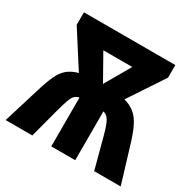

<svg xmlns="http://www.w3.org/2000/svg" viewBox="-157 -874 1039 1035"><g transform="rotate(30 362.0 -357.0)"><path d="M648 -714V-636L503 -417Q542 -406 568.5 -384.5Q595 -363 614.5 -324Q634 -285 653 -221L720 0H555L508 -177Q496 -223 486 -249.5Q476 -276 464.5 -288Q453 -300 437 -304V0H288V-304Q271 -301 260 -290Q249 -279 239.5 -252.5Q230 -226 217 -177L170 0H4L72 -221Q91 -285 109 -324Q127 -363 152.5 -384.5Q178 -406 219 -417L79 -636V-714ZM452 -589H272L361 -431Z"/></g></svg>

Font: Noto Sans Condensed ExtraBold
Style: Regular
Weight: 800
Width: 3
Designer: Monotype Design Team
Foundry: Monotype Imaging Inc.
Version: Version 2.013; ttfautohint (v1.8.4.7-5d5b)